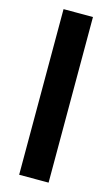

<svg xmlns="http://www.w3.org/2000/svg" viewBox="-118 -805 498 851"><g transform="rotate(15 130.5 -380.0)"><path d="M198 0V-760H63V0Z"/></g></svg>

Font: Noto Sans Armenian Condensed
Style: Regular
Weight: 400
Width: 3
Designer: Monotype Design Team
Foundry: Monotype Imaging Inc.
Version: Version 2.008